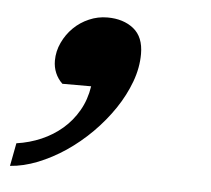

<svg xmlns="http://www.w3.org/2000/svg" viewBox="-90 -192 447 406"><g transform="rotate(5 133.0 10.5)"><path d="M200.2 -84Q200.2 -54.7 189.2 -24.9Q178.2 4.9 159.2 33.2Q140.1 61.5 115 86.7Q89.8 111.8 61.5 130.9Q33.2 149.9 3.2 161.9Q-26.9 173.8 -55.2 175.8L-45.9 127Q-18.1 123 6.6 112.3Q31.2 101.6 50.8 84.7Q70.3 67.9 83.5 44.9Q96.7 22 101.1 -6.8H40Q30.3 -16.1 25.1 -28.3Q20 -40.5 20 -54.2Q20 -74.2 28.6 -92.5Q37.1 -110.8 51.3 -124.8Q65.4 -138.7 84 -146.7Q102.5 -154.8 123 -154.8Q156.7 -154.8 178.5 -137.5Q200.2 -120.1 200.2 -84Z"/></g></svg>

Font: Charis SIL APac
Style: Bold Italic
Weight: 700
Italic angle: -11°
Foundry: SIL International
Version: Version 5.000